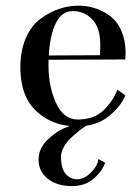

<svg xmlns="http://www.w3.org/2000/svg" viewBox="-20 -417 472 659"><path d="M112.3 130.9Q112.3 93.8 141.1 64.9Q169.9 36.1 199.2 23.4Q242.2 4.9 276.4 3.9Q284.2 3.9 291 4.9Q285.2 8.8 273.4 16.1Q261.7 23.4 247.6 35.2Q233.4 46.9 220.2 59.6Q207 72.3 198.2 88.9Q189.5 105.5 189.5 120.1Q189.5 162.1 205.6 180.2Q221.7 198.2 245.1 198.2Q269.5 198.2 293 174.3Q316.4 150.4 317.4 128.9Q318.4 129.9 328.1 134.3Q337.9 138.7 340.8 141.6Q330.1 171.9 300.8 196.8Q271.5 221.7 227.5 221.7Q174.8 221.7 143.6 196.3Q112.3 170.9 112.3 130.9ZM147.5 -226.6 323.2 -227.5Q324.2 -244.1 324.2 -258.8Q324.2 -289.1 319.3 -307.6Q311.5 -338.9 287.6 -358.9Q263.7 -378.9 228.5 -378.9Q192.4 -378.9 171.9 -337.9Q151.4 -296.9 147.5 -226.6ZM146.5 -211.9V-190.4Q146.5 -120.1 172.4 -63.5Q198.2 -6.8 247.1 -6.8Q303.7 -6.8 336.9 -40Q370.1 -73.2 382.8 -109.4L410.2 -89.8Q395.5 -52.7 353.5 -18.1Q311.5 16.6 243.2 16.6Q160.2 16.6 105 -35.2Q49.8 -86.9 49.8 -185.5Q49.8 -243.2 68.8 -286.6Q87.9 -330.1 119.6 -353Q151.4 -376 183.6 -386.7Q215.8 -397.5 250 -397.5Q302.7 -397.5 348.1 -369.1Q393.6 -340.8 407.2 -277.3Q411.1 -257.8 411.1 -238.3Q411.1 -227.5 410.2 -212.9Z"/></svg>

Font: Bentham
Style: Regular
Weight: 400
Version: Version 002.002